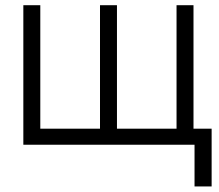

<svg xmlns="http://www.w3.org/2000/svg" viewBox="-20 -542 821 719"><path d="M67.4 -522.5H130.9V-60.1H354.5V-522.5H418V-60.1H641.1V-522.5H704.6V0H67.4ZM708.5 156.2V0H667V-60.1H772.5V156.2Z"/></svg>

Font: Inter 28pt Light
Style: Regular
Weight: 300
Designer: Rasmus Andersson
Foundry: rsms
Version: Version 4.001;git-66647c0bb